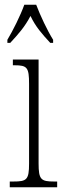

<svg xmlns="http://www.w3.org/2000/svg" viewBox="-20 -786 268 806"><path d="M11 -619V-606H23C58 -644 84 -673 108 -719C130 -673 156 -644 191 -606H203V-619C179 -657 149 -721 132 -766H82C66 -721 34 -657 11 -619ZM21 0H220V-24H207C152 -24 142 -32 142 -100V-536H34V-512H41C94 -512 102 -503 102 -434V-99C102 -31 92 -24 36 -24H21Z"/></svg>

Font: Noto Serif Sinhala ExtraCondensed ExtraLight
Style: Regular
Weight: 200
Width: 2
Designer: Jelle Bosma - Monotype Design Team
Foundry: Monotype Imaging Inc.
Version: Version 2.007